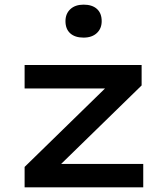

<svg xmlns="http://www.w3.org/2000/svg" viewBox="-20 -807 723 827"><path d="M86 0V-88L457 -450L469 -426H86V-527H590V-439L226 -84L211 -101H597V0ZM340 -645Q303 -645 282.5 -663.5Q262 -682 262 -716Q262 -748 283 -767.5Q304 -787 340 -787Q377 -787 397.5 -768.5Q418 -750 418 -716Q418 -684 397 -664.5Q376 -645 340 -645Z"/></svg>

Font: Lexend Peta Medium
Style: Regular
Weight: 500
Designer: Bonnie Shaver-Troup, Thomas Jockin
Foundry: Lexend
Version: Version 1.007